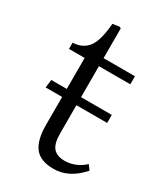

<svg xmlns="http://www.w3.org/2000/svg" viewBox="-170 -736 719 827"><g transform="rotate(30 189.5 -322.5)"><path d="M234 14Q169 14 140.5 -22Q112 -58 112 -134V-273H30L35 -313H112V-467H34V-498Q83 -500 109 -533.5Q135 -567 142 -654L175 -659L183 -655V-507H339V-467H183V-313H336V-273H183V-133Q183 -82 201.5 -61Q220 -40 258 -40Q283 -40 308 -49.5Q333 -59 356 -80L373 -57Q311 14 234 14Z"/></g></svg>

Font: Literata 36pt Light
Style: Regular
Weight: 300
Designer: Latin by Veronika Burian and Jose Scaglione. Greek by Irene Vlachou. Cyrillic by Vera Evstafieva.
Foundry: TypeTogether
Version: Version 3.002